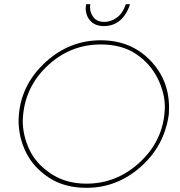

<svg xmlns="http://www.w3.org/2000/svg" viewBox="-20 -897 863 920"><path d="M477.5 -772Q448.5 -772 429.2 -784Q410 -796 400.2 -815.5Q390.5 -835 390.5 -858L392.5 -877H412.5L411.5 -862Q411.5 -835 428.5 -813.5Q445.5 -792 480.5 -792Q510.5 -792 539.2 -812.2Q568 -832.5 583 -877H603Q594.5 -848.5 578.2 -824.8Q562 -801 536.8 -786.5Q511.5 -772 477.5 -772ZM394.5 3Q290.5 3 217 -44Q140 -94.5 104.5 -167Q69 -239.5 69 -320.5Q73 -487.5 202.5 -603Q315.5 -704 462.5 -704Q605 -704 697.5 -610.2Q790 -516.5 790 -381.5L789 -349.5Q768 -198.5 654.5 -97.8Q541 3 394.5 3ZM394.5 -17Q534.5 -17 643 -113Q766 -222.5 770 -382.5Q770 -451.5 735.5 -521.2Q701 -591 633 -637.5Q565 -684 462.5 -684Q322.5 -684 215.5 -589Q94 -480.5 89 -318.5Q89 -248.5 120.5 -180.8Q152 -113 223.8 -65Q295.5 -17 394.5 -17Z"/></svg>

Font: Argentum Sans Thin
Style: Italic
Weight: 100
Italic angle: -11°
Designer: Julieta Ulanovsky (font), Cristiano Sobral (main changes and remaster)
Foundry: Julieta Ulanovsky (font), Cristiano Sobral (main changes and remaster)
Version: Version 2.007;June 15, 2022;FontCreator 14.0.0.2814 64-bit; 